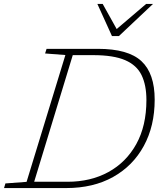

<svg xmlns="http://www.w3.org/2000/svg" viewBox="-48 -955 837 975"><path d="M284 -675.5 181 -683.5 188.5 -707H449Q603 -707 670.2 -644.5Q737.5 -582 737.5 -449Q737.5 -315 682.2 -213.8Q627 -112.5 526.2 -56.2Q425.5 0 288 0H-27.5L-20.5 -23.5L87 -31.5ZM295 -32Q412 -32 502.2 -81.2Q592.5 -130.5 644 -223.2Q695.5 -316 695.5 -447Q695.5 -522.5 671 -573.2Q646.5 -624 587.5 -649.5Q528.5 -675 424.5 -675H321.5L125.5 -32ZM729 -935 556 -772H520.5L446.5 -935H473.5L544.5 -807.5L694 -935Z"/></svg>

Font: Newsreader 6pt ExtraLight
Style: Italic
Weight: 275
Italic angle: -17°
Designer: Hugues Gentile
Foundry: Production Type
Version: Version 1.003; ttfautohint (v1.8.3)